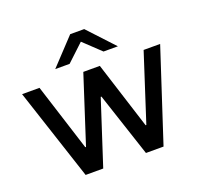

<svg xmlns="http://www.w3.org/2000/svg" viewBox="-124 -863 1060 1005"><g transform="rotate(-20 405.5 -360.0)"><path d="M442 -720 577 -575H497L403 -664L308 -575H228L364 -720ZM117 -511 236 -137H240L361 -511H453L572 -137H576L697 -511H789L622 0H524L406 -357H402L286 0H188L20 -511Z"/></g></svg>

Font: Chivo
Style: Regular
Weight: 400
Designer: Hector Gatti
Foundry: Omnibus-Type
Version: Version 1.007;PS 001.007;hotconv 1.0.88;makeotf.lib2.5.64775